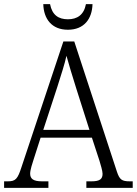

<svg xmlns="http://www.w3.org/2000/svg" viewBox="-21 -916 667 936"><path d="M310 -771C389 -771 428 -824 430 -896H398C388 -843 355 -822 310 -822C264 -822 233 -843 223 -896H190C192 -824 231 -771 310 -771ZM-1 0H215V-32H184C140 -32 126 -45 126 -70C126 -87 137 -121 143 -139L177 -245H427L464 -132C469 -114 479 -84 479 -69C479 -44 467 -32 425 -32H400V0H626V-32H612C573 -32 562 -40 549 -79L341 -714H288L84 -102C65 -43 55 -32 17 -32H-1ZM190 -283 259 -494C276 -548 295 -606 303 -644C314 -603 332 -545 351 -484L415 -283Z"/></svg>

Font: Noto Serif Georgian SemiCondensed Light
Style: Regular
Weight: 300
Width: 4
Designer: Monotype Design Team, Akaki Razmadze
Foundry: Google LLC
Version: Version 2.003